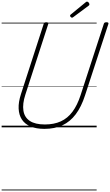

<svg xmlns="http://www.w3.org/2000/svg" viewBox="-20 -1561 1350 2354"><path d="M524 19Q424 19 354.5 -10.5Q285 -40 248.5 -95.5Q212 -151 208.5 -230Q205 -309 237 -407L516 -1269Q519 -1279 526 -1283.5Q533 -1288 548 -1288Q562 -1288 568.5 -1283Q575 -1278 572 -1268L291 -401Q254 -287 267 -204.5Q280 -122 345.5 -78.5Q411 -35 530 -35Q642 -35 725.5 -73Q809 -111 868.5 -191Q928 -271 968 -394L1253 -1269Q1256 -1279 1263 -1283.5Q1270 -1288 1285 -1288Q1315 -1288 1309 -1268L1022 -390Q977 -251 908.5 -160Q840 -69 745.5 -25Q651 19 524 19ZM864 -1344Q856 -1344 847.5 -1352Q839 -1360 839 -1368Q839 -1370 840 -1373.5Q841 -1377 845 -1381L1029 -1532Q1034 -1536 1037.5 -1538.5Q1041 -1541 1046 -1541Q1053 -1541 1060 -1536Q1067 -1531 1071.5 -1523Q1076 -1515 1076 -1508Q1076 -1504 1075 -1500.5Q1074 -1497 1069 -1493L878 -1351Q873 -1348 870 -1346Q867 -1344 864 -1344ZM0 763H1165V773H0ZM0 -20H1165V0H0ZM0 -505H1165V-500H0ZM0 -1283H1165V-1273H0Z"/></svg>

Font: Playwrite NL Guides
Style: Regular
Weight: 400
Designer: Veronika Burian, José Scaglione
Foundry: TypeTogether
Version: Version 1.003